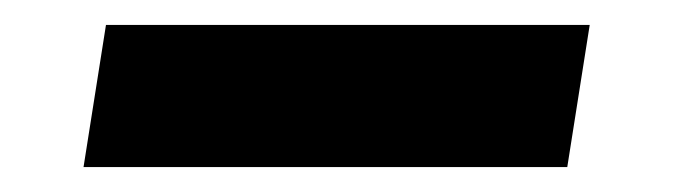

<svg xmlns="http://www.w3.org/2000/svg" viewBox="-20 -417 540 154"><path d="M47 -283 65 -397H453L435 -283Z"/></svg>

Font: Iosevka Curly Heavy Oblique
Style: Regular
Weight: 900
Italic angle: -9°
Monospace: yes
Designer: Belleve Invis
Foundry: Belleve Invis
Version: Version 11.1.0; ttfautohint (v1.8.3)